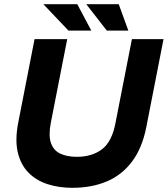

<svg xmlns="http://www.w3.org/2000/svg" viewBox="-20 -887 801 917"><path d="M325 10Q261 10 207 -7.5Q153 -25 116 -62.5Q79 -100 65 -159Q51 -218 67 -301L145 -700H301L223 -302Q211 -241 223 -205Q235 -169 267.5 -153.5Q300 -138 347 -138Q419 -138 467 -174Q515 -210 532 -302L610 -700H761L678 -276Q658 -178 610 -114.5Q562 -51 490 -20.5Q418 10 325 10ZM307 -741 187 -867H349L416 -741ZM490 -741 392 -867H547L593 -741Z"/></svg>

Font: REM SemiBold
Style: Italic
Weight: 600
Italic angle: -11°
Designer: Octavio Pardo
Foundry: Ashler Design
Version: Version 1.005;gftools[0.9.28]